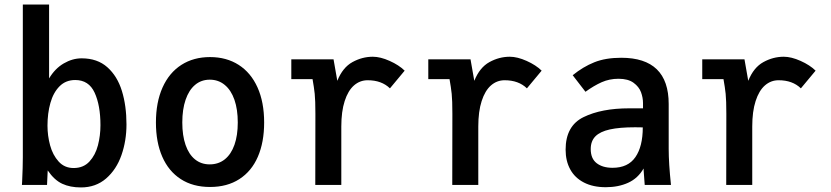

<svg xmlns="http://www.w3.org/2000/svg" viewBox="-20 -810 3640 841"><path d="M189 -63.5 186 0H76L77 -15.5Q80 -79.5 80 -121.5V-790H195V-466.5Q221 -510 259.2 -532.2Q297.5 -554.5 337.5 -554.5Q406.5 -554.5 450.2 -515.5Q494 -476.5 514 -411.5Q534 -346.5 534 -265Q534 -193.5 512 -130.5Q490 -67.5 444.8 -28.2Q399.5 11 334.5 11Q287.5 11 252.8 -5Q218 -21 189 -63.5ZM420 -261.5Q420 -348.5 394.5 -404Q369 -459.5 309.5 -459.5Q268 -459.5 240.8 -432Q213.5 -404.5 200.8 -359.2Q188 -314 188 -259.5Q188 -215.5 199.5 -173.2Q211 -131 236.8 -102.5Q262.5 -74 302.5 -74Q345.5 -74 371.8 -102.5Q398 -131 409 -173.5Q420 -216 420 -261.5Z M663 -273.5Q663 -362 692 -426.8Q721 -491.5 774.5 -525.8Q828 -560 900 -560Q972 -560 1025.5 -525.8Q1079 -491.5 1108 -427Q1137 -362.5 1137 -273.5Q1137 -187 1109.5 -123.5Q1082 -60 1028.5 -25.5Q975 9 900 9Q825 9 771.8 -25.5Q718.5 -60 690.8 -123.5Q663 -187 663 -273.5ZM1021.5 -273.5Q1021.5 -331 1006.8 -373.2Q992 -415.5 964.2 -438.2Q936.5 -461 899 -461Q861.5 -461 834.5 -438.2Q807.5 -415.5 793 -373.2Q778.5 -331 778.5 -273.5Q778.5 -216.5 792.8 -175.2Q807 -134 834 -112Q861 -90 898.5 -90Q937 -90 964.8 -112.2Q992.5 -134.5 1007 -175.8Q1021.5 -217 1021.5 -273.5Z M1361.5 -311Q1361.5 -371 1358.5 -399.2Q1355.5 -427.5 1349 -463.5H1256V-550H1441L1457.5 -456Q1481 -514.5 1523.8 -538Q1566.5 -561.5 1613 -561.5Q1646 -561.5 1686.8 -543.2Q1727.5 -525 1752.5 -500.5L1688 -423Q1651.5 -458.5 1590.5 -458.5Q1556.5 -458.5 1530.5 -435.8Q1504.5 -413 1489.8 -367.5Q1475 -322 1475 -256V0H1361Z M1961.5 -311Q1961.5 -371 1958.5 -399.2Q1955.5 -427.5 1949 -463.5H1856V-550H2041L2057.5 -456Q2081 -514.5 2123.8 -538Q2166.5 -561.5 2213 -561.5Q2246 -561.5 2286.8 -543.2Q2327.5 -525 2352.5 -500.5L2288 -423Q2251.5 -458.5 2190.5 -458.5Q2156.5 -458.5 2130.5 -435.8Q2104.5 -413 2089.8 -367.5Q2075 -322 2075 -256V0H1961Z M2457.5 -154.5Q2457.5 -258.5 2536 -297Q2614.5 -335.5 2736 -335.5H2796.5V-358.5Q2796.5 -382 2787.8 -406Q2779 -430 2755 -447.5Q2731 -465 2689 -465Q2649.5 -465 2615.2 -449.8Q2581 -434.5 2544.5 -408L2488.5 -480.5Q2534 -517.5 2583.2 -537.2Q2632.5 -557 2701 -557Q2909 -557 2909 -354.5V-157.5Q2909 -95 2919 0H2804L2799.5 -60.5L2799 -72Q2774.5 -29 2731.5 -9.5Q2688.5 10 2633.5 10Q2577.5 10 2537.8 -10.5Q2498 -31 2477.8 -68Q2457.5 -105 2457.5 -154.5ZM2795.5 -252 2762 -252.5Q2693.5 -252.5 2651 -243Q2608.5 -233.5 2588 -212.8Q2567.5 -192 2567.5 -157Q2567.5 -115 2593.8 -95Q2620 -75 2663 -75Q2731 -75 2763.2 -121.8Q2795.5 -168.5 2795.5 -252Z M3161.5 -311Q3161.5 -371 3158.5 -399.2Q3155.5 -427.5 3149 -463.5H3056V-550H3241L3257.5 -456Q3281 -514.5 3323.8 -538Q3366.5 -561.5 3413 -561.5Q3446 -561.5 3486.8 -543.2Q3527.5 -525 3552.5 -500.5L3488 -423Q3451.5 -458.5 3390.5 -458.5Q3356.5 -458.5 3330.5 -435.8Q3304.5 -413 3289.8 -367.5Q3275 -322 3275 -256V0H3161Z"/></svg>

Font: JuliaMono SemiBold
Style: Regular
Weight: 600
Monospace: yes
Designer: cormullion
Foundry: corm
Version: Version 0.055; ttfautohint (v1.8.4)